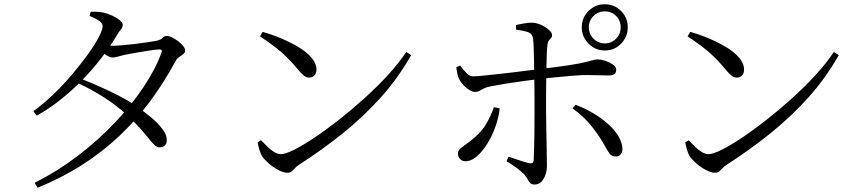

<svg xmlns="http://www.w3.org/2000/svg" viewBox="-20 -832 4040 898"><path d="M142 23Q248 -30 343 -102.5Q438 -175 516 -257Q594 -339 650.5 -423.5Q707 -508 735 -585Q742 -602 724 -601Q707 -600 675 -595Q643 -590 611 -584.5Q579 -579 561 -575Q545 -571 530.5 -567Q516 -563 506 -563Q494 -563 477 -574Q460 -585 443 -599L458 -623Q474 -620 485 -619Q496 -618 506 -618Q524 -618 554 -620.5Q584 -623 616 -627Q648 -631 674 -635Q700 -639 710 -641Q731 -645 740 -654.5Q749 -664 761 -664Q770 -664 784.5 -657Q799 -650 813 -639.5Q827 -629 836.5 -617Q846 -605 846 -595Q846 -586 837 -579Q828 -572 817 -564.5Q806 -557 800 -544Q747 -446 683 -359.5Q619 -273 540 -198Q461 -123 366 -62Q271 -1 156 46ZM727 -143Q715 -143 704 -152.5Q693 -162 678 -181Q663 -200 639 -227.5Q615 -255 578 -290Q528 -337 469 -375Q410 -413 341 -445L355 -465Q400 -448 445.5 -427.5Q491 -407 533.5 -385.5Q576 -364 610 -341Q648 -315 682.5 -286.5Q717 -258 738.5 -230Q760 -202 760 -179Q761 -162 752 -152.5Q743 -143 727 -143ZM136 -312Q182 -345 228.5 -389.5Q275 -434 316.5 -483Q358 -532 390.5 -577Q423 -622 441.5 -657.5Q460 -693 460 -710Q460 -724 442.5 -735.5Q425 -747 399 -758L404 -777Q418 -777 432.5 -777Q447 -777 464 -773Q484 -769 505 -759Q526 -749 540 -737.5Q554 -726 554 -716Q554 -703 545 -693.5Q536 -684 525 -664Q493 -611 452 -558Q411 -505 363 -456Q315 -407 262 -365Q209 -323 152 -291Z M1325 -24Q1306 -24 1281.5 -37Q1257 -50 1236.5 -68Q1216 -86 1206 -101Q1198 -114 1192.5 -134Q1187 -154 1185 -166L1201 -176Q1216 -160 1231.5 -145Q1247 -130 1263 -120.5Q1279 -111 1295 -111Q1314 -111 1354.5 -131Q1395 -151 1449 -187Q1503 -223 1563 -270Q1623 -317 1682.5 -370.5Q1742 -424 1793.5 -480Q1845 -536 1880 -589L1903 -574Q1843 -468 1762 -377.5Q1681 -287 1584 -209Q1487 -131 1378 -61Q1368 -55 1360 -46Q1352 -37 1344 -30.5Q1336 -24 1325 -24ZM1425 -469Q1413 -469 1401.5 -478Q1390 -487 1370 -511Q1352 -533 1334.5 -551Q1317 -569 1298 -586Q1279 -603 1254 -621.5Q1229 -640 1196 -662L1208 -683Q1251 -671 1295 -652.5Q1339 -634 1376.5 -611.5Q1414 -589 1437 -562Q1460 -535 1460 -506Q1460 -489 1450.5 -479Q1441 -469 1425 -469Z M2809 -596Q2764 -596 2732.5 -628Q2701 -660 2701 -704Q2701 -749 2732.5 -780.5Q2764 -812 2809 -812Q2854 -812 2885 -780.5Q2916 -749 2916 -704Q2916 -660 2885 -628Q2854 -596 2809 -596ZM2481 31Q2467 31 2460.5 25Q2454 19 2449 8.5Q2444 -2 2433 -15Q2419 -30 2396 -47Q2373 -64 2349 -78L2359 -99Q2383 -91 2409.5 -82Q2436 -73 2455 -69Q2464 -67 2469.5 -69.5Q2475 -72 2476 -82Q2477 -99 2478 -134.5Q2479 -170 2479.5 -214Q2480 -258 2480 -301Q2480 -344 2480 -376Q2480 -397 2479.5 -427Q2479 -457 2478.5 -490.5Q2478 -524 2477.5 -555.5Q2477 -587 2476 -612Q2475 -637 2473 -650Q2471 -673 2452.5 -680.5Q2434 -688 2394 -693L2393 -715Q2410 -719 2431.5 -722.5Q2453 -726 2469 -726Q2490 -725 2511 -715.5Q2532 -706 2547 -692.5Q2562 -679 2562 -668Q2562 -659 2556.5 -653.5Q2551 -648 2546 -641Q2541 -634 2540 -619Q2538 -601 2537 -570.5Q2536 -540 2535.5 -504.5Q2535 -469 2534.5 -435Q2534 -401 2534 -374Q2534 -352 2534 -315.5Q2534 -279 2535 -238Q2536 -197 2536.5 -158Q2537 -119 2537.5 -91.5Q2538 -64 2538 -55Q2538 -34 2531 -14Q2524 6 2511.5 18.5Q2499 31 2481 31ZM2157 -78Q2141 -78 2131.5 -88.5Q2122 -99 2122 -112Q2122 -125 2128.5 -132.5Q2135 -140 2146.5 -148Q2158 -156 2174 -168Q2228 -209 2252 -249Q2276 -289 2290 -331L2317 -325Q2313 -284 2297.5 -240.5Q2282 -197 2259.5 -160.5Q2237 -124 2210.5 -101Q2184 -78 2157 -78ZM2202 -402Q2191 -402 2176.5 -410.5Q2162 -419 2148.5 -433Q2135 -447 2127 -463Q2122 -472 2119 -487.5Q2116 -503 2114 -517L2132 -526Q2146 -506 2162 -490Q2178 -474 2194 -475Q2209 -475 2238.5 -478Q2268 -481 2305 -485Q2342 -489 2379 -493.5Q2416 -498 2447.5 -502Q2479 -506 2497 -508Q2589 -519 2641 -527Q2693 -535 2718.5 -541.5Q2744 -548 2754.5 -551Q2765 -554 2774 -554Q2793 -554 2813 -547Q2833 -540 2847.5 -529.5Q2862 -519 2862 -507Q2862 -491 2853.5 -485Q2845 -479 2826 -479Q2805 -479 2781 -480Q2757 -481 2725 -481Q2701 -481 2661 -478Q2621 -475 2578 -470.5Q2535 -466 2499 -462Q2467 -458 2425.5 -452.5Q2384 -447 2344 -440.5Q2304 -434 2274 -428Q2254 -424 2242.5 -418Q2231 -412 2222.5 -407Q2214 -402 2202 -402ZM2859 -100Q2838 -100 2826 -120.5Q2814 -141 2800 -165Q2780 -200 2745.5 -243.5Q2711 -287 2658 -325L2672 -342Q2723 -323 2770 -293Q2817 -263 2849.5 -226.5Q2882 -190 2890 -149Q2894 -127 2885.5 -113.5Q2877 -100 2859 -100ZM2809 -629Q2840 -629 2861.5 -651Q2883 -673 2883 -704Q2883 -736 2861.5 -757.5Q2840 -779 2809 -779Q2778 -779 2756 -757.5Q2734 -736 2734 -704Q2734 -673 2756 -651Q2778 -629 2809 -629Z M3325 -24Q3306 -24 3281.5 -37Q3257 -50 3236.5 -68Q3216 -86 3206 -101Q3198 -114 3192.5 -134Q3187 -154 3185 -166L3201 -176Q3216 -160 3231.5 -145Q3247 -130 3263 -120.5Q3279 -111 3295 -111Q3314 -111 3354.5 -131Q3395 -151 3449 -187Q3503 -223 3563 -270Q3623 -317 3682.5 -370.5Q3742 -424 3793.5 -480Q3845 -536 3880 -589L3903 -574Q3843 -468 3762 -377.5Q3681 -287 3584 -209Q3487 -131 3378 -61Q3368 -55 3360 -46Q3352 -37 3344 -30.5Q3336 -24 3325 -24ZM3425 -469Q3413 -469 3401.5 -478Q3390 -487 3370 -511Q3352 -533 3334.5 -551Q3317 -569 3298 -586Q3279 -603 3254 -621.5Q3229 -640 3196 -662L3208 -683Q3251 -671 3295 -652.5Q3339 -634 3376.5 -611.5Q3414 -589 3437 -562Q3460 -535 3460 -506Q3460 -489 3450.5 -479Q3441 -469 3425 -469Z"/></svg>

Font: Noto Serif SC
Style: Regular
Weight: 400
Designer: Ryoko NISHIZUKA 西塚涼子 (kana & ideographs); Frank Grießhammer (Latin, Greek & Cyrillic); Wenlong ZHANG 张文龙 (bopomofo); San
Foundry: Adobe
Version: Version 2.002-H1;hotconv 1.1.0;makeotfexe 2.6.0